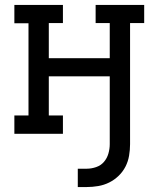

<svg xmlns="http://www.w3.org/2000/svg" viewBox="-20 -540 640 775"><path d="M294 215V141H330Q349 141 368 134.5Q387 128 399.5 113.5Q412 99 417.5 80Q423 61 423 42V-232H177V-74H234V0H38V-74H95V-446H38V-520H234V-447H177V-305H423V-447H366V-520H562V-447H505V42Q505 65 501 88.5Q497 112 486.5 132.5Q476 153 459 169.5Q442 186 421 196.5Q400 207 376.5 211Q353 215 330 215Z"/></svg>

Font: Iosevka Plex Etoile
Style: Regular
Weight: 400
Designer: Belleve Invis
Foundry: Belleve Invis
Version: Version 25.1.1; ttfautohint (v1.8.4)